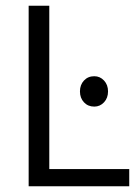

<svg xmlns="http://www.w3.org/2000/svg" viewBox="-20 -650 486 670"><path d="M80 -630H152V-60H431V0H80ZM259 -331Q259 -354 273 -369Q287 -384 309 -384Q329 -384 343 -369Q357 -354 357 -331Q357 -308 343 -293Q329 -278 309 -278Q287 -278 273 -293Q259 -308 259 -331Z"/></svg>

Font: Ek Mukta Light
Style: Regular
Weight: 300
Designer: Girish Dalvi and Yashodeep Gholap
Foundry: Ek Type
Version: Version 2.538;PS 1.002;hotconv 16.6.51;makeotf.lib2.5.65220;